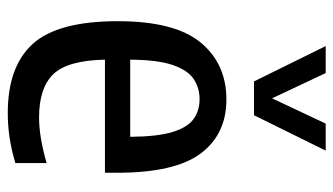

<svg xmlns="http://www.w3.org/2000/svg" viewBox="-202 -646 858 494"><g transform="rotate(90 227.0 -399.0)"><path d="M271 10Q151 10 92.8 -54.5Q34.5 -119 34.5 -273Q34.5 -419.5 89.2 -486Q144 -552.5 236 -552.5Q325.5 -552.5 375 -486.2Q424.5 -420 424.5 -271V-240H133.5Q135.5 -143.5 171 -107Q206.5 -70.5 282.5 -70.5Q332.5 -70.5 399.5 -90V-9.5Q364 1 333.2 5.5Q302.5 10 271 10ZM235.5 -483.5Q206 -483.5 183.2 -468.2Q160.5 -453 147.2 -414.2Q134 -375.5 133.5 -305H332Q331.5 -375.5 319.5 -414.2Q307.5 -453 286 -468.2Q264.5 -483.5 235.5 -483.5ZM189.5 -623.5 98.5 -808H168L233 -670L298 -808H367.5L276.5 -623.5Z"/></g></svg>

Font: Encode Sans Condensed Condensed Medium
Style: Regular
Weight: 500
Width: 3
Designer: Multiple Designers
Foundry: Impallari Type
Version: Version 3.000; ttfautohint (v1.8.3) -l 8 -r 50 -G 200 -x 14 